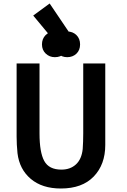

<svg xmlns="http://www.w3.org/2000/svg" viewBox="-20 -1059 729 1098"><path d="M582 -230Q582 -118 516 -49.5Q450 19 328 19Q221 19 156 -36Q91 -91 80 -183Q75 -233 75 -278V-696H206V-296Q206 -188 233 -138.5Q260 -89 331 -89Q382 -89 414.5 -119Q447 -149 453 -207Q456 -249 456 -297V-696H582ZM364 -732Q333 -732 311.5 -752.5Q290 -773 290 -805Q290 -837 310.5 -858Q331 -879 364 -879Q396 -879 417 -858.5Q438 -838 438 -805Q438 -772 417 -752Q396 -732 364 -732ZM294 -732Q263 -732 241.5 -752.5Q220 -773 220 -805Q220 -837 240.5 -858Q261 -879 294 -879Q326 -879 347 -858.5Q368 -838 368 -805Q368 -772 347 -752Q326 -732 294 -732ZM264 -1039 397 -842 322 -787 170 -970Z"/></svg>

Font: Repo
Style: DemiBold
Weight: 600
Designer: Stefan Peev
Foundry: Context Ltd
Version: Version 001.000